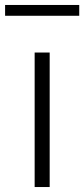

<svg xmlns="http://www.w3.org/2000/svg" viewBox="-60 -753 338 773"><path d="M79.5 0V-541.5H140V0ZM-39.5 -689.5V-733H259V-689.5Z"/></svg>

Font: Encode Sans Light
Style: Regular
Weight: 300
Designer: Multiple Designers
Foundry: Impallari Type
Version: Version 2.000